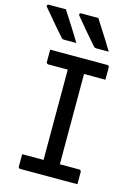

<svg xmlns="http://www.w3.org/2000/svg" viewBox="-145 -1019 783 1093"><g transform="rotate(15 246.5 -472.5)"><path d="M103 -945Q123 -914 140 -887Q157 -860 174.5 -833Q192 -806 210 -775Q199 -775 188.5 -775Q178 -775 166 -775Q154 -775 137 -775Q131 -775 127 -777.5Q123 -780 121 -783Q97 -810 81.5 -828Q66 -846 53.5 -861Q41 -876 27 -892.5Q13 -909 -5 -930Q-9 -935 -6.5 -940Q-4 -945 2 -945Q22 -945 35.5 -945Q49 -945 64.5 -945Q80 -945 103 -945ZM294 -945Q314 -914 331 -887Q348 -860 365.5 -833Q383 -806 401 -775Q390 -775 379.5 -775Q369 -775 357 -775Q345 -775 328 -775Q322 -775 317.5 -777.5Q313 -780 311 -783Q288 -810 272 -828Q256 -846 243.5 -861Q231 -876 217.5 -892.5Q204 -909 186 -930Q182 -935 184 -940Q186 -945 192 -945Q213 -945 226.5 -945Q240 -945 255 -945Q270 -945 294 -945ZM298 -47H199L202 -72Q202 -91 202 -112Q202 -133 202 -152Q202 -214 202 -276.5Q202 -339 202 -402Q202 -465 202 -527.5Q202 -590 202 -653H303L298 -628Q298 -612 298 -593.5Q298 -575 298 -558Q298 -494 298 -430Q298 -366 298 -302Q298 -238 298 -174.5Q298 -111 298 -47ZM424 0H87Q84 0 82 -1Q80 -2 78.5 -3.5Q77 -5 76.5 -7Q76 -9 76 -11Q76 -24 76 -35.5Q76 -47 76 -59Q76 -71 76 -84H413Q416 -84 418.5 -82.5Q421 -81 422.5 -78.5Q424 -76 424 -73Q424 -60 424 -48Q424 -36 424 -24.5Q424 -13 424 0ZM76 -700H413Q418 -700 421 -697Q424 -694 424 -689Q424 -679 424 -670Q424 -661 424 -652.5Q424 -644 424 -635Q424 -626 424 -616H87Q82 -616 79 -619.5Q76 -623 76 -627Q76 -637 76 -646Q76 -655 76 -663.5Q76 -672 76 -681Q76 -690 76 -700Z"/></g></svg>

Font: Recursive
Style: Regular
Weight: 400
Version: Version 1.085